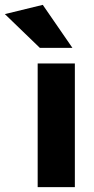

<svg xmlns="http://www.w3.org/2000/svg" viewBox="-96 -770 386 790"><path d="M212 -509V0H59V-509ZM68 -573 -76 -712 80 -750 202 -573Z"/></svg>

Font: Livvic
Style: Bold
Weight: 700
Designer: Jacques Le Bailly, Baron von Fonthausen
Version: Version 1.001; ttfautohint (v1.8.2)